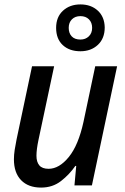

<svg xmlns="http://www.w3.org/2000/svg" viewBox="-20 -839 567 869"><path d="M166 10Q108 10 75.5 -23.5Q43 -57 43 -118Q43 -138 46.5 -161Q50 -184 55 -208L125 -539H225L154 -205Q145 -162 145 -134Q145 -106 158 -90.5Q171 -75 200 -75Q248 -75 291.5 -128.5Q335 -182 358 -288L411 -539H510L396 0H317L325 -88H321Q294 -49 256 -19.5Q218 10 166 10ZM344 -607Q294 -607 264 -635Q234 -663 234 -713Q234 -762 265 -790.5Q296 -819 344 -819Q392 -819 422.5 -791Q453 -763 454 -715Q454 -665 423 -636Q392 -607 344 -607ZM344 -660Q367 -660 382 -674.5Q397 -689 397 -713Q397 -737 382.5 -751.5Q368 -766 344 -766Q320 -766 305.5 -751.5Q291 -737 291 -713Q291 -689 304.5 -674.5Q318 -660 344 -660Z"/></svg>

Font: Noto Sans SemiCondensed Medium
Style: Italic
Weight: 500
Width: 4
Italic angle: -12°
Designer: Monotype Design Team
Foundry: Monotype Imaging Inc.
Version: Version 2.013; ttfautohint (v1.8.4.7-5d5b)